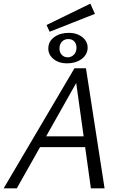

<svg xmlns="http://www.w3.org/2000/svg" viewBox="-21 -1032 673 1052"><path d="M477 0 391 -617H419L71 0H-1L387 -658H450L552 0ZM158 -226 191 -285H465L482 -226ZM251 -858 234 -895 474 -1012 499 -956ZM347 -685Q299 -685 270 -710.5Q241 -736 244 -772Q246 -807 277.5 -829.5Q309 -852 356 -852Q388 -852 412 -840Q436 -828 448.5 -808.5Q461 -789 459 -765Q456 -730 424.5 -707.5Q393 -685 347 -685ZM350 -718Q369 -718 383 -731.5Q397 -745 398 -767Q399 -790 387 -804Q375 -818 353 -818Q333 -818 319.5 -805Q306 -792 305 -769Q304 -746 317 -732Q330 -718 350 -718Z"/></svg>

Font: Ysabeau Infant
Style: Italic
Weight: 400
Italic angle: -12°
Designer: Christian Thalmann (Catharsis Fonts)
Version: Version 2.001;gftools[0.9.30]; featfreeze: ss01,ss02,lnum